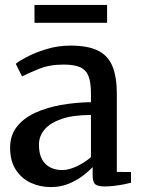

<svg xmlns="http://www.w3.org/2000/svg" viewBox="-20 -748 573 779"><path d="M186.5 11Q142 11 104.5 -6.5Q67 -24 44 -59.5Q21 -95 21 -149Q21 -198.5 48.2 -233.5Q75.5 -268.5 122 -290Q168.5 -311.5 227 -322Q285.5 -332.5 349 -333.5V-369Q349 -412.5 339.5 -438Q330 -463.5 306.2 -474.8Q282.5 -486 238 -486Q180.5 -486 137.2 -468.2Q94 -450.5 69.5 -438L44 -489Q55 -499 88 -516.5Q121 -534 167.8 -548.5Q214.5 -563 266.5 -563Q336 -563 377.2 -542.8Q418.5 -522.5 436.2 -479.2Q454 -436 454 -367.5V-50.5L511.5 -50V-6.5Q500.5 -3.5 482.2 0Q464 3.5 443.5 6Q423 8.5 405.5 8.5Q378.5 8.5 367.2 0.2Q356 -8 356 -37.5V-70Q343.5 -56.5 319.5 -37.5Q295.5 -18.5 261.8 -3.8Q228 11 186.5 11ZM232.5 -58Q259 -58 291.5 -73.2Q324 -88.5 349 -110.5V-281.5Q277 -281.5 230.2 -265.5Q183.5 -249.5 160.8 -222.5Q138 -195.5 138 -161Q138 -125 150.2 -102.2Q162.5 -79.5 184 -68.8Q205.5 -58 232.5 -58ZM414.5 -728V-655.5H120V-728Z"/></svg>

Font: Merriweather 28pt Medium
Style: Regular
Weight: 500
Version: Version 2.100